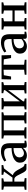

<svg xmlns="http://www.w3.org/2000/svg" viewBox="1737 -2323 596 4110"><g transform="rotate(-90 2035.0 -268.0)"><path d="M27.5 0V-37L96.5 -48.5V-481.5L28.5 -496V-532.5H273V-496L203 -481.5V-299H289L418 -481L347.5 -496V-532.5H556.5V-496L485 -481L339.5 -292Q374.5 -282.5 400 -257Q425.5 -231.5 445 -198.5Q464.5 -165.5 481 -132.8Q497.5 -100 513.5 -76.5Q529.5 -53 548.5 -46.5L580.5 -37.5V0H474.5Q451 0 432.2 -18.8Q413.5 -37.5 397 -67Q380.5 -96.5 365.2 -129.5Q350 -162.5 333.5 -192Q317 -221.5 298 -240.2Q279 -259 255.5 -259H203V-48.5L277.5 -37V0Z M762.5 10Q722 10 686.5 -6.5Q651 -23 629.5 -56.2Q608 -89.5 608 -139.5Q608 -188 635.2 -222Q662.5 -256 707.8 -277Q753 -298 808.2 -308Q863.5 -318 920 -318.5V-361.5Q920 -401 911.2 -426.8Q902.5 -452.5 880.2 -465Q858 -477.5 817.5 -477.5Q763.5 -477.5 721.8 -462Q680 -446.5 654 -432.5L633.5 -472.5Q647 -484.5 678.8 -501.8Q710.5 -519 754.2 -532.2Q798 -545.5 848 -545.5Q912 -545.5 951 -525.8Q990 -506 1007.2 -464.2Q1024.5 -422.5 1024.5 -358V-42L1078.5 -40.5V-7Q1067.5 -4 1050.8 -0.5Q1034 3 1014.8 5.5Q995.5 8 977.5 8Q950.5 8 937.8 -0.2Q925 -8.5 925 -36.5V-74.5Q914 -59.5 891.2 -39.5Q868.5 -19.5 836 -4.8Q803.5 10 762.5 10ZM808 -53.5Q836.5 -53.5 866.5 -68.2Q896.5 -83 920 -106V-276.5Q856 -276.5 811.8 -260.8Q767.5 -245 744.2 -217.5Q721 -190 721 -153Q721 -120 732.5 -98Q744 -76 763.8 -64.8Q783.5 -53.5 808 -53.5Z M1124 0V-37L1191.5 -49.5V-481.5L1124 -496V-532.5H1687.5V-496L1621.5 -481V-49.5L1689 -37V0H1446.5V-37L1514.5 -49.5V-486H1298.5V-49.5L1366 -37V0Z M1746.5 0V-37L1814 -48.5V-481.5L1747.5 -496V-532.5H1992V-496L1920.5 -481.5V-140L1981.5 -222L2160.5 -459V-481.5L2095.5 -496V-532.5H2332.5V-496L2267 -481V-48.5L2334.5 -37V0H2089.5V-37L2160.5 -48.5V-393L2097 -304L1920.5 -72V-48L1982 -37V0Z M2490.5 0V-37L2597 -49.5V-489.5L2480 -484L2452.5 -329H2389L2394 -532.5H2906L2911 -329H2847.5L2820 -484L2704 -489.5V-49.5L2812 -37V0Z M3096.5 10Q3056 10 3020.5 -6.5Q2985 -23 2963.5 -56.2Q2942 -89.5 2942 -139.5Q2942 -188 2969.2 -222Q2996.5 -256 3041.8 -277Q3087 -298 3142.2 -308Q3197.5 -318 3254 -318.5V-361.5Q3254 -401 3245.2 -426.8Q3236.5 -452.5 3214.2 -465Q3192 -477.5 3151.5 -477.5Q3097.5 -477.5 3055.8 -462Q3014 -446.5 2988 -432.5L2967.5 -472.5Q2981 -484.5 3012.8 -501.8Q3044.5 -519 3088.2 -532.2Q3132 -545.5 3182 -545.5Q3246 -545.5 3285 -525.8Q3324 -506 3341.2 -464.2Q3358.5 -422.5 3358.5 -358V-42L3412.5 -40.5V-7Q3401.5 -4 3384.8 -0.5Q3368 3 3348.8 5.5Q3329.5 8 3311.5 8Q3284.5 8 3271.8 -0.2Q3259 -8.5 3259 -36.5V-74.5Q3248 -59.5 3225.2 -39.5Q3202.5 -19.5 3170 -4.8Q3137.5 10 3096.5 10ZM3142 -53.5Q3170.5 -53.5 3200.5 -68.2Q3230.5 -83 3254 -106V-276.5Q3190 -276.5 3145.8 -260.8Q3101.5 -245 3078.2 -217.5Q3055 -190 3055 -153Q3055 -120 3066.5 -98Q3078 -76 3097.8 -64.8Q3117.5 -53.5 3142 -53.5Z M3457.5 0V-37L3525.5 -48.5V-481L3458.5 -496V-532.5H3703V-496L3633 -481V-299H3866.5V-481L3795.5 -496V-532.5H4040.5V-496L3974 -481V-48.5L4042 -37V0H3794.5V-37L3866.5 -48.5V-252.5H3633V-48.5L3704.5 -37V0Z"/></g></svg>

Font: Merriweather 72pt Medium
Style: Regular
Weight: 500
Version: Version 2.100